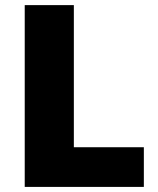

<svg xmlns="http://www.w3.org/2000/svg" viewBox="-20 -734 622 754"><path d="M77.1 0V-713.9H270V-155.8H544.9V0Z"/></svg>

Font: OpenSans-ExtraBold
Style: Regular
Weight: 800
Foundry: Ascender Corporation
Version: Version 1.10